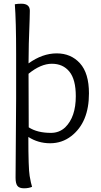

<svg xmlns="http://www.w3.org/2000/svg" viewBox="-20 -763 545 1036"><path d="M134 -365 135 -76Q181 -46 255 -46Q300 -46 332 -76Q389 -132 389 -244Q389 -334 354.5 -376.5Q320 -419 260 -419Q200 -419 134 -365ZM64 196 67 -229V-473Q67 -650 60 -740Q76 -743 95 -743Q141 -743 141 -705Q141 -700 140 -660Q134 -516 134 -421Q209 -475 286 -475Q363 -475 411.5 -421.5Q460 -368 460 -259Q460 -103 365 -29Q315 10 250.5 10Q186 10 133 -24Q133 146 140 186.5Q147 227 153 245Q135 253 109.5 253Q84 253 74 240Q64 227 64 196Z"/></svg>

Font: Overlock
Style: Regular
Weight: 400
Designer: Dario Muhafara
Foundry: Dario Manuel Muhafara
Version: Version 1.002